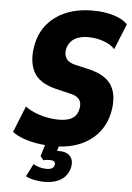

<svg xmlns="http://www.w3.org/2000/svg" viewBox="-61 -761 692 1008"><g transform="rotate(5 285.5 -257.0)"><path d="M246 11Q201 11 159 4.5Q117 -2 82 -15Q47 -28 25 -45L81 -184Q100 -169 129 -156.5Q158 -144 191.5 -137Q225 -130 257 -130Q288 -130 309.5 -136.5Q331 -143 344.5 -158Q358 -173 362 -197Q366 -218 361.5 -232Q357 -246 344.5 -255.5Q332 -265 311 -270L228 -290Q139 -312 110 -369Q81 -426 98 -512Q108 -562 133.5 -600Q159 -638 197 -664Q235 -690 282.5 -703Q330 -716 385 -716Q449 -716 498 -701Q547 -686 571 -659L516 -524Q496 -547 457 -561Q418 -575 375 -575Q346 -575 322.5 -567Q299 -559 284.5 -542.5Q270 -526 264 -501Q259 -472 272 -452.5Q285 -433 317 -425L399 -406Q486 -384 516 -330.5Q546 -277 529 -191Q518 -141 493.5 -104Q469 -67 432 -41Q395 -15 348.5 -2Q302 11 246 11ZM209 202Q186 202 158.5 196.5Q131 191 113 181L147 114Q161 122 178.5 127.5Q196 133 216 133Q235 133 245.5 127Q256 121 258 108Q261 96 253 90.5Q245 85 230 85Q223 85 213 86Q203 87 197 90L180 69L207 -20H280L256 60L226 43Q234 38 247 36Q260 34 276 34Q300 34 317 42.5Q334 51 342 68.5Q350 86 345 113Q335 157 300 179.5Q265 202 209 202Z"/></g></svg>

Font: Nunito Sans 10pt Condensed Black
Style: Italic
Weight: 900
Width: 3
Italic angle: -9°
Designer: Vernon Adams
Foundry: Vernon Adams
Version: Version 3.101;gftools[0.9.27]